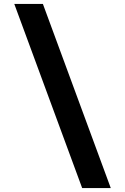

<svg xmlns="http://www.w3.org/2000/svg" viewBox="-20 -850 640 980"><path d="M399.4 110 52.9 -830H198.9L545.4 110Z"/></svg>

Font: JetBrains Mono
Style: Regular
Weight: 400
Monospace: yes
Designer: Philipp Nurullin, Konstantin Bulenkov
Foundry: JetBrains
Version: Version 2.305